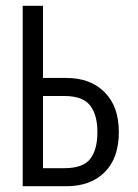

<svg xmlns="http://www.w3.org/2000/svg" viewBox="-20 -645 478 665"><path d="M391.6 -187.5Q391.6 -97.7 342.8 -48.8Q293.9 0 210 0H58.6V-625H128.9V-375H210Q293 -375 342.3 -325.7Q391.6 -276.4 391.6 -187.5ZM317.4 -187.5Q317.4 -247.1 292 -279.8Q266.6 -312.5 203.1 -312.5H128.9V-62.5H203.1Q267.6 -62.5 292.5 -94.7Q317.4 -127 317.4 -187.5Z"/></svg>

Font: Sudo
Style: Bold
Weight: 700
Monospace: yes
Designer: Jens Kutilek
Foundry: Jens Kutilek
Version: Version 0.040